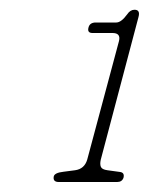

<svg xmlns="http://www.w3.org/2000/svg" viewBox="-20 -732 298 384"><path d="M165 -666Q154 -666 157 -677Q159.5 -687 171.5 -687H212.5Q222.5 -687 234.5 -703.5Q240.5 -712.5 249 -712.5Q261 -712.5 257 -698L181.5 -412.5Q179.5 -403.5 181.8 -398.2Q184 -393 195 -391.5L220.5 -388Q229.5 -386.5 227 -376.5Q224 -368 214.5 -368H97.5Q85.5 -368 87.5 -379Q89 -386.5 107 -388.5L130 -391.5Q149 -394 154.5 -413L218 -650Q222 -666 205 -666Z"/></svg>

Font: Fraunces 144pt S100 Thin
Style: Italic
Weight: 100
Italic angle: -16°
Version: Version 1.000; ttfautohint (v1.8.3)